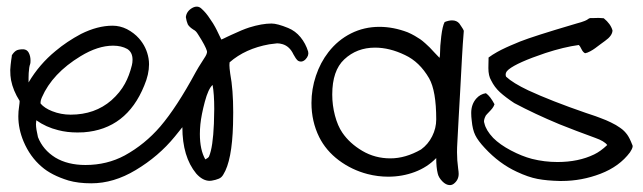

<svg xmlns="http://www.w3.org/2000/svg" viewBox="-20 -533 1902 568"><path d="M519.5 -156.7Q500.5 -133.3 497.1 -128.9Q449.2 -70.3 381.3 -29.8Q316.4 9.3 250 9.3Q211.4 9.3 182.6 1Q131.8 -14.6 103 -40Q68.8 -69.3 49.8 -114.3Q34.2 -151.4 34.2 -189Q34.2 -203.6 36.6 -218.8Q38.1 -229 38.1 -234.4Q18.6 -265.1 12.7 -295.9Q10.3 -308.1 10.3 -326.2Q11.2 -341.3 13.2 -355.5Q13.7 -358.4 14.2 -361.8Q14.6 -365.2 14.9 -366.9Q15.1 -368.7 15.1 -369.6Q21 -378.9 27.6 -383.1Q34.2 -387.2 48.8 -387.2Q60.1 -386.7 65.2 -376.7Q70.3 -366.7 70.3 -354Q70.3 -346.7 69.3 -343.8Q65.9 -335 64.9 -316.9Q64.9 -314.9 64.7 -310.3Q64.5 -305.7 64.5 -303.2V-289.1Q96.2 -342.8 144.5 -382.3Q177.7 -410.2 219.7 -432.6Q268.6 -457 313 -457Q335 -457 355.5 -446.8Q377 -435.5 391.1 -419.4Q413.6 -394 419.4 -360.4Q420.9 -351.6 420.9 -342.8Q420.9 -313 406.7 -279.8Q354.5 -150.9 227.5 -141.6Q221.2 -141.1 209 -141.1Q178.2 -141.1 152.3 -147.9Q116.2 -156.7 87.4 -177.2Q86.4 -170.4 86.4 -166Q86.4 -152.3 92.3 -127.4Q106.9 -89.8 143.6 -66.9Q180.2 -44.9 232.9 -44.9Q296.4 -44.9 349.1 -73.2Q408.7 -106 454.1 -158.7Q502.9 -215.8 559.1 -319.8Q563.5 -328.6 584 -360.4Q593.8 -374.5 592.3 -381.8Q587.9 -397 566.9 -429.7Q562.5 -437 559.6 -439.9Q556.2 -443.4 552.2 -445.3Q540 -453.1 535.6 -460.9Q533.2 -466.8 532.2 -470.7Q530.8 -476.6 529.8 -482.4Q531.7 -499.5 548.3 -509.3Q564.9 -518.6 576.7 -506.8Q589.8 -495.1 601.1 -477.5Q606.9 -469.2 610.1 -464.1Q613.3 -459 616.5 -453.1Q619.6 -447.3 621.1 -444.3Q622.6 -441.4 627 -432.1Q631.3 -422.9 634.8 -416Q637.2 -417 641.4 -418.9Q645.5 -420.9 652.1 -424.1Q658.7 -427.2 664.1 -429.7Q697.3 -445.3 717.3 -451.7Q754.9 -463.4 783.2 -463.4Q800.3 -463.4 832.5 -450.2Q854 -441.4 869.1 -422.9Q884.3 -404.3 891.6 -380.4Q894.5 -368.7 883.8 -357.4Q873 -346.7 861.3 -353.5Q855 -358.9 848.1 -372.1Q836.9 -396 815.9 -402.3Q807.6 -404.8 799.8 -404.8Q797.9 -404.8 776.4 -401.9Q705.6 -389.2 659.2 -348.6Q658.7 -346.2 658.7 -340.3Q658.7 -332 661.1 -314.9Q669.9 -268.1 669.9 -200.7Q669.9 -177.2 669.4 -165Q666.5 -57.6 640.6 -16.6Q635.7 -7.8 627.4 -4.4Q618.2 -0.5 606 1.5Q605 1.5 603.3 1.7Q601.6 2 600.6 2Q579.6 2 560.5 -19.5Q519.5 -69.3 519.5 -156.7ZM572.8 -165.5Q571.3 -150.4 571.3 -136.7Q571.3 -89.4 587.4 -61.5Q597.7 -66.9 598.6 -70.8Q609.9 -97.2 612.8 -167Q613.8 -198.2 613.8 -210.4Q613.8 -255.4 608.9 -281.7Q596.2 -270.5 585.9 -231.9Q575.7 -193.4 572.8 -165.5ZM218.3 -366.7Q134.8 -315.9 104 -245.1Q99.1 -233.9 100.1 -226.6Q111.8 -212.9 134.3 -204.1Q160.2 -193.8 189 -193.8Q260.7 -193.8 309.6 -236.3Q335.4 -259.3 349.6 -285.6Q362.3 -308.6 370.1 -339.8Q372.1 -347.7 372.1 -356.4Q372.1 -378.4 356.4 -388.2Q338.9 -397.9 314.5 -397.9Q269.5 -397.9 218.3 -366.7Z M1295.4 -467.8Q1307.6 -472.7 1317.4 -472.7Q1331.1 -472.7 1338.9 -463.4Q1340.3 -460.9 1345.5 -453.6Q1350.6 -446.3 1352.1 -441.9Q1351.1 -428.7 1349.1 -402.3Q1347.2 -376 1346.7 -362.8Q1345.7 -338.4 1341.3 -262.2Q1339.4 -235.4 1336.9 -184.8Q1334.5 -134.3 1333 -111.8Q1332 -96.2 1332 -82.5Q1332 -59.1 1335.4 -34.2Q1336.9 -24.4 1336.9 -18.6Q1336.9 -0.5 1322.3 10.7Q1316.9 14.6 1311 14.6Q1299.3 14.6 1288.3 3.2Q1277.3 -8.3 1274.9 -20Q1270.5 -37.6 1270.5 -65.4Q1244.1 -38.1 1207 -24.2Q1169.9 -10.3 1128.4 -10.3Q1097.7 -10.3 1067.4 -18.1Q1020.5 -30.3 982.4 -58.8Q944.3 -87.4 924.3 -127.4Q901.4 -173.8 901.4 -228.5Q901.4 -269.5 914.6 -308.8Q927.7 -348.1 951.7 -378.9Q979.5 -414.6 1018.3 -434.1Q1057.1 -453.6 1102.5 -453.6Q1143.6 -453.6 1186 -437.5Q1197.3 -432.6 1207 -427Q1216.8 -421.4 1223.1 -417Q1229.5 -412.6 1238.5 -404.5Q1247.6 -396.5 1251.2 -392.6Q1254.9 -388.7 1265.4 -377.4Q1275.9 -366.2 1280.3 -361.8Q1281.7 -367.7 1281.7 -374Q1281.7 -395.5 1285.4 -425.8Q1289.1 -456.1 1295.4 -467.8ZM998.5 -357.4Q962.9 -324.2 962.9 -253.4Q962.9 -221.7 970.9 -191.2Q979 -160.6 992.7 -140.6Q1014.2 -108.9 1051.8 -86.7Q1089.4 -64.5 1134.8 -64.5Q1179.7 -64.5 1225.6 -90.8Q1246.6 -106 1258.5 -129.9Q1270.5 -153.8 1270.5 -179.7Q1270.5 -264.2 1249.5 -301.3Q1221.2 -350.1 1178.2 -370.1Q1132.8 -392.1 1089.4 -392.1Q1035.6 -392.1 998.5 -357.4Z M1719.2 -476.1Q1724.1 -480.5 1731 -479.5Q1734.4 -479.5 1741 -479.7Q1747.6 -480 1751 -480L1766.1 -479Q1786.6 -462.4 1792 -442.9Q1791.5 -427.2 1770 -412.1Q1766.1 -409.7 1756.6 -402.3Q1747.1 -395 1740.7 -390.4Q1734.4 -385.7 1725.8 -381.1Q1717.3 -376.5 1710.9 -375.5Q1704.6 -378.4 1700.2 -387.7Q1695.8 -397 1692.4 -399.9Q1648.4 -394 1593.3 -376Q1510.3 -348.1 1484.9 -327.6Q1472.7 -317.9 1477.1 -306.2Q1497.6 -287.1 1543 -265.6Q1610.4 -234.4 1713.9 -198.7Q1715.3 -198.2 1727.1 -194.3Q1738.8 -190.4 1742.2 -189.2Q1745.6 -188 1756.6 -183.8Q1767.6 -179.7 1772.7 -177.5Q1777.8 -175.3 1787.1 -170.9Q1796.4 -166.5 1802 -163.1Q1807.6 -159.7 1814.5 -155Q1821.3 -150.4 1826.4 -145.3Q1831.5 -140.1 1835.4 -134.8Q1842.8 -124.5 1850.1 -105.5Q1851.6 -103 1851.6 -100.6Q1851.6 -98.1 1850.6 -95.5Q1849.6 -92.8 1848.9 -91.3Q1848.1 -89.8 1846.2 -86.7Q1844.2 -83.5 1843.8 -82.5Q1812.5 -40.5 1756.6 -19Q1700.7 2.4 1641.6 2.4H1635.7Q1597.7 1.5 1570.3 -3.7Q1543 -8.8 1508.8 -24.9Q1457 -48.8 1414.1 -95.2Q1394 -116.7 1386 -133.1Q1377.9 -149.4 1375.5 -176.3Q1374 -188 1374 -198.7Q1374 -224.6 1389.2 -241.7Q1400.4 -254.4 1417.5 -257.3Q1430.2 -248.5 1442.9 -224.6Q1440.9 -218.3 1436.5 -212.6Q1432.1 -207 1426 -200.9Q1419.9 -194.8 1417 -190.9Q1409.2 -175.8 1413.1 -168Q1417.5 -147.9 1439 -125Q1459 -105 1491.5 -87.9Q1523.9 -70.8 1553.7 -63Q1590.8 -53.7 1629.4 -53.7Q1691.4 -53.7 1737.8 -76.2Q1756.3 -85 1776.4 -104Q1767.6 -115.7 1741.2 -125Q1682.1 -146.5 1634.8 -165.5Q1562 -195.8 1501.5 -228Q1475.6 -245.1 1459.2 -260Q1442.9 -274.9 1433.1 -294.9Q1424.8 -308.6 1424.8 -331.5Q1424.8 -335.9 1425 -344.2Q1425.3 -352.5 1425.3 -356.9V-362.8Q1431.2 -367.2 1437.3 -371.1Q1443.4 -375 1450.9 -379.2Q1458.5 -383.3 1463.1 -385.7Q1467.8 -388.2 1477.5 -392.6Q1487.3 -397 1490.5 -398.4Q1493.7 -399.9 1505.1 -404.5Q1516.6 -409.2 1518.6 -410.2Q1559.6 -426.3 1675.3 -460.4Q1678.2 -461.4 1686 -463.6Q1693.8 -465.8 1699 -467.3Q1704.1 -468.8 1710 -471.2Q1715.8 -473.6 1719.2 -476.1Z"/></svg>

Font: Avessa
Style: Medium
Weight: 500
Designer: Arman Khorramak
Foundry: Arman Khorramak
Version: Version 1.000; ttfautohint (v1.8.1)